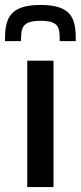

<svg xmlns="http://www.w3.org/2000/svg" viewBox="-31 -755 326 775"><path d="M133 -735C1 -735 -11 -674 -11 -589H54C54 -641 56 -671 133 -671C210 -671 210 -641 210 -589H275C275 -674 265 -735 133 -735ZM79 -510V0H185V-510Z"/></svg>

Font: Saira UNSAM Medium
Style: Regular
Weight: 500
Designer: Hector Gatti with collaboration of the Omnibus-Type team
Foundry: Omnibus-Type
Version: Version 0.072;PS 000.072;hotconv 1.0.88;makeotf.lib2.5.64775